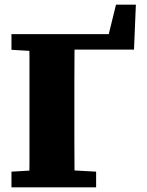

<svg xmlns="http://www.w3.org/2000/svg" viewBox="-20 -801 627 821"><path d="M105 0Q106 -50 106 -99Q106 -148 106 -198.5Q106 -249 106 -299V-356Q106 -406 106 -456Q106 -506 106 -555.5Q106 -605 105 -655H299Q299 -606 298.5 -556Q298 -506 298 -456Q298 -406 298 -356V-300Q298 -250 298 -199.5Q298 -149 298.5 -99.5Q299 -50 299 0ZM244 -589V-655H500L432 -602L476 -781H561L553 -589ZM29 0V-67L166 -75H246L391 -67V0ZM29 -588V-655H182V-580H165Z"/></svg>

Font: Source Serif 4 ExtraBold
Style: Regular
Weight: 800
Designer: Frank Grießhammer
Foundry: Adobe Systems Incorporated
Version: Version 4.004;hotconv 1.0.116;makeotfexe 2.5.65601